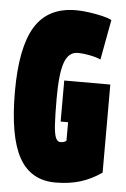

<svg xmlns="http://www.w3.org/2000/svg" viewBox="-52 -749 522 797"><g transform="rotate(5 209.0 -350.0)"><path d="M9 -352Q9 -536 62.5 -623Q116 -710 233 -710Q257 -710 286 -706Q315 -702 341 -696Q367 -690 382 -682L351 -515Q334 -523 306 -528.5Q278 -534 255 -534Q217 -534 200.5 -488.5Q184 -443 184 -338Q184 -268 186.5 -229Q189 -190 196 -174.5Q203 -159 214 -159Q232 -159 240 -167V-244H209V-415H401V-48Q358 -18 312 -4Q266 10 209 10Q106 10 57.5 -77.5Q9 -165 9 -352Z"/></g></svg>

Font: Georama ExtraCondensed Black
Style: Regular
Weight: 900
Width: 2
Designer: Jean-Baptiste Levee
Foundry: Production Type
Version: Version 1.000